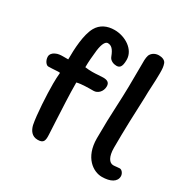

<svg xmlns="http://www.w3.org/2000/svg" viewBox="-153 -822 967 974"><g transform="rotate(30 331.0 -335.5)"><path d="M544 -155C544 -256 548 -364 552 -452C552 -498 557 -544 557 -598C557 -625 556 -637 550 -654C544 -669 526 -675 508 -675C489 -675 469 -666 460 -646C454 -628 455 -607 455 -583C455 -496 454 -421 450 -346C447 -287 445 -228 445 -153C445 -40 514 4 564 4C614 4 647 -14 647 -47C647 -62 635 -79 622 -79C610 -79 598 -76 585 -76C562 -76 544 -102 544 -155ZM346 -521C364 -521 377 -529 377 -573C377 -633 312 -674 249 -674C205 -674 170 -657 150 -622C123 -574 119 -488 119 -427H89C75 -427 59 -426 46 -419C33 -414 22 -401 22 -388C22 -364 38 -345 49 -345C64 -345 78 -346 93 -347C101 -348 112 -348 117 -347C115 -322 114 -308 114 -282C114 -218 120 -104 131 -49C138 -21 154 4 188 4C222 4 227 -11 225 -48L221 -125C218 -193 213 -273 213 -346C238 -353 285 -353 310 -353C334 -353 357 -375 357 -406C357 -429 342 -436 319 -436C300 -436 281 -433 256 -433C245 -433 224 -434 214 -436C214 -470 217 -499 221 -537C227 -583 240 -599 252 -599C273 -599 287 -586 301 -549C308 -528 331 -521 346 -521Z"/></g></svg>

Font: Itim
Style: Regular
Weight: 400
Designer: CadsonDemak Team
Foundry: Pablo Impallari
Version: Version 1.002;PS 001.002;hotconv 1.0.88;makeotf.lib2.5.64775